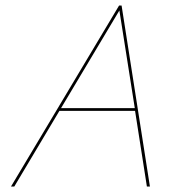

<svg xmlns="http://www.w3.org/2000/svg" viewBox="-20 -678 664 698"><path d="M471 -275H196L32 0H20L413 -658H422L525 0H514ZM470 -285 414 -640 202 -285Z"/></svg>

Font: Ysabeau Hairline
Style: Italic
Weight: 100
Italic angle: -12°
Designer: Christian Thalmann (Catharsis Fonts)
Version: Version 0.003